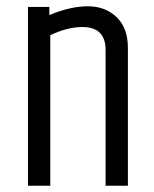

<svg xmlns="http://www.w3.org/2000/svg" viewBox="-20 -591 491 611"><path d="M137 -543Q204 -571 259.5 -571Q315 -571 351 -536.5Q387 -502 387 -439V0H316V-432Q316 -505 242 -505Q195 -505 140 -479V0H69V-569H137Z"/></svg>

Font: Khand
Style: Regular
Weight: 400
Designer: Devanagari: Sanchit Sawaria, Jyotish Sonowal; Latin: Satya Rajpurohit
Foundry: Indian Type Foundry
Version: Version 1.100;PS 1.0;hotconv 1.0.78;makeotf.lib2.5.61930; tt